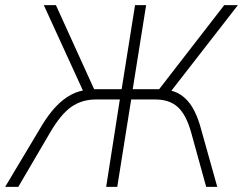

<svg xmlns="http://www.w3.org/2000/svg" viewBox="-40 -725 943 745"><path d="M-20 0 123 -239Q149 -282 177 -311.5Q205 -341 236 -357.5Q267 -374 303 -377L288 -360L130 -705H177L332 -364L317 -379H432L484 -705H527L475 -379H589L566 -364L830 -705H883L615 -360L601 -377Q637 -374 663 -356Q689 -338 706.5 -308.5Q724 -279 736 -239L803 0H760L702 -210Q683 -279 650.5 -309Q618 -339 563 -339H469L415 0H372L425 -339H332Q278 -339 237 -310.5Q196 -282 154 -210L31 0Z"/></svg>

Font: Nunito Sans 10pt SemiCondensed ExtraLight
Style: Italic
Weight: 250
Width: 4
Italic angle: -9°
Designer: Vernon Adams
Foundry: Vernon Adams
Version: Version 3.101;gftools[0.9.27]